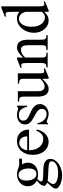

<svg xmlns="http://www.w3.org/2000/svg" viewBox="944 -1679 952 2880"><g transform="rotate(-90 1420.0 -239.0)"><path d="M481.9 -407.7Q481.9 -405.3 481 -398.7Q480 -392.1 477.5 -388.7Q475.1 -386.7 470.9 -386Q466.8 -385.3 461.9 -384.8Q456.5 -384.3 450.2 -384.8H393.1Q405.8 -367.7 412.6 -345.5Q419.4 -323.2 419.4 -295.4Q419.9 -264.6 408.2 -237.3Q396.5 -210 373.8 -189.2Q351.1 -168.5 318.4 -156.2Q285.6 -144 243.7 -144Q226.6 -144 209.5 -146.5Q192.4 -148.9 175.3 -154.3Q165.5 -147 156.7 -137.2Q147.9 -127.4 143.1 -117.4Q138.2 -107.4 138.4 -97.9Q138.7 -88.4 146 -81.5Q148.9 -78.6 153.1 -76.7Q157.2 -74.7 164.6 -73Q171.9 -71.3 183.6 -70.1Q195.3 -68.8 213.6 -68.1Q231.9 -67.4 258.1 -66.4Q284.2 -65.4 320.3 -64.5Q329.1 -64.5 344 -63.7Q358.9 -63 376.5 -59.8Q394 -56.6 411.6 -50Q429.2 -43.5 443.8 -32Q458.5 -20.5 467.5 -2.4Q476.6 15.6 476.6 41.5Q476.6 75.2 457.5 106.7Q438.5 138.2 404.8 162.8Q371.1 187.5 325.4 202.1Q279.8 216.8 226.1 216.8Q189 216.8 153.6 208.5Q118.2 200.2 90.8 187Q63.5 173.8 46.6 157Q29.8 140.1 29.8 123Q29.8 113.3 33.9 102.1Q38.1 90.8 48.1 76.2Q58.1 61.5 75.4 42Q92.8 22.5 119.1 -3.9Q96.7 -18.1 85 -29.3Q73.2 -40.5 73.2 -57.6Q73.2 -66.4 75.9 -75.9Q78.6 -85.4 86.9 -97.7Q95.2 -109.9 110.6 -126Q126 -142.1 151.4 -163.6Q129.9 -172.9 114 -187.7Q98.1 -202.6 87.4 -220.5Q76.7 -238.3 71.5 -258.5Q66.4 -278.8 66.4 -299.3Q66.4 -330.6 78.6 -359.6Q90.8 -388.7 113.5 -410.9Q136.2 -433.1 169.4 -446.5Q202.6 -460 244.1 -460Q272.9 -460 293.5 -454.6Q314 -449.2 331.3 -443.1Q348.6 -437 366.2 -431.6Q383.8 -426.3 406.7 -426.3Q421.9 -426.3 431.9 -427Q441.9 -427.7 449.2 -428.2Q456.5 -428.7 462.4 -428.7Q468.8 -428.7 475.6 -427.2Q481.9 -425.8 481.9 -407.7ZM333 -282.7Q333 -317.4 326.4 -345.7Q319.8 -374 307.1 -394.3Q294.4 -414.6 276.6 -425.8Q258.8 -437 235.8 -437Q218.3 -437 202.9 -430.4Q187.5 -423.8 176 -409.4Q164.6 -395 158 -373Q151.4 -351.1 151.4 -320.3Q151.4 -287.1 158 -259.3Q164.6 -231.4 177 -211.2Q189.5 -190.9 207.5 -179.7Q225.6 -168.5 249 -168.5Q266.6 -168.5 282 -175Q297.4 -181.6 308.8 -195.6Q320.3 -209.5 326.7 -231Q333 -252.4 333 -282.7ZM440.9 59.6Q440.9 47.9 435.8 39.3Q430.7 30.8 416.7 25.1Q402.8 19.5 378.7 16.1Q354.5 12.7 315.9 10.7Q260.7 8.3 218.3 6.3Q175.8 4.4 146 0Q125 24.4 112.5 43.7Q100.1 63 100.1 85.4Q100.1 101.1 112.3 114Q124.5 127 147 136.5Q169.4 146 200.4 151.4Q231.4 156.7 269 156.7Q313 156.7 345.2 148.2Q377.4 139.6 398.7 125.7Q419.9 111.8 430.4 94.5Q440.9 77.1 440.9 59.6Z M916.5 -163.6Q911.6 -130.9 896.5 -98.9Q881.3 -66.9 857.9 -41.7Q834.5 -16.6 802.7 -1Q771 14.6 732.4 14.6Q692.9 14.6 657.2 -1.7Q621.6 -18.1 595 -48.6Q568.4 -79.1 552.7 -122.3Q537.1 -165.5 537.1 -218.8Q537.1 -275.4 552.5 -320.3Q567.9 -365.2 595.5 -396.5Q623 -427.7 661.1 -444.3Q699.2 -460.9 744.6 -460.9Q781.7 -460.9 813.2 -448.5Q844.7 -436 867.7 -412.6Q890.6 -389.2 903.6 -355.5Q916.5 -321.8 916.5 -279.3H606.4Q606.4 -229.5 619.6 -189.9Q632.8 -150.4 655.3 -123Q677.7 -95.7 707.3 -81.3Q736.8 -66.9 769.5 -66.4Q791.5 -65.9 810.3 -71Q829.1 -76.2 845.2 -88.6Q861.3 -101.1 875.2 -121.8Q889.2 -142.6 900.9 -173.3ZM814.5 -306.6Q814.5 -343.8 803.7 -366.9Q793 -390.1 777.8 -403.3Q762.7 -416.5 746.1 -421.4Q729.5 -426.3 717.3 -426.3Q697.8 -426.3 679 -418.5Q660.2 -410.6 645 -395.5Q629.9 -380.4 619.6 -357.9Q609.4 -335.4 606.4 -306.6Z M1299.3 -112.8Q1299.3 -87.4 1287.1 -64.2Q1274.9 -41 1254.4 -23.4Q1233.9 -5.9 1206.8 4.4Q1179.7 14.6 1149.9 14.6Q1131.8 14.6 1115 10.5Q1098.1 6.3 1082.8 1Q1067.4 -4.4 1054 -9.3Q1040.5 -14.2 1029.3 -15.6Q1023.9 -15.6 1019.5 -7.8Q1015.1 0 1012.2 6.3H996.1V-153.3H1012.2Q1018.6 -119.1 1032 -93.5Q1045.4 -67.9 1063.7 -50.5Q1082 -33.2 1104 -24.4Q1126 -15.6 1149.9 -15.6Q1168 -15.6 1182.1 -21Q1196.3 -26.4 1206.1 -35.4Q1215.8 -44.4 1221.2 -56.4Q1226.6 -68.4 1226.6 -81.5Q1227.1 -98.1 1222.9 -112.1Q1218.8 -126 1206.5 -139.4Q1194.3 -152.8 1172.1 -167.7Q1149.9 -182.6 1113.3 -201.2Q1077.6 -219.7 1054.4 -235.8Q1031.2 -252 1017.8 -268.6Q1004.4 -285.2 999 -302.7Q993.7 -320.3 993.7 -340.8Q993.7 -365.7 1003.2 -387.5Q1012.7 -409.2 1031.2 -425.3Q1049.8 -441.4 1076.9 -450.7Q1104 -460 1139.2 -460Q1154.3 -460 1169.2 -457.3Q1184.1 -454.6 1197.3 -451.4Q1210.4 -448.2 1220.7 -445.6Q1231 -442.9 1236.8 -442.9Q1243.7 -442.9 1248.3 -445.6Q1252.9 -448.2 1258.8 -460H1274.9V-307.6H1258.8Q1250 -343.8 1237.8 -367.7Q1225.6 -391.6 1210.4 -405.8Q1195.3 -419.9 1177 -426Q1158.7 -432.1 1137.7 -432.1Q1092.8 -432.1 1072 -415.8Q1051.3 -399.4 1050.8 -373.5Q1050.3 -360.4 1053 -347.9Q1055.7 -335.4 1063.7 -324Q1071.8 -312.5 1086.2 -301.8Q1100.6 -291 1124 -280.3L1196.3 -246.1Q1247.1 -222.7 1273.2 -189Q1299.3 -155.3 1299.3 -112.8Z M1700.2 14.6H1678.2V-81.1Q1649.9 -51.3 1628.7 -32.7Q1607.4 -14.2 1590.1 -3.7Q1572.8 6.8 1557.6 10.7Q1542.5 14.6 1526.4 14.6Q1500.5 14.6 1481.7 6.6Q1462.9 -1.5 1450 -14.9Q1437 -28.3 1429.2 -45.9Q1421.4 -63.5 1417.2 -82.8Q1413.1 -102.1 1411.9 -122.1Q1410.6 -142.1 1410.6 -159.7V-359.9Q1410.6 -381.8 1406.7 -395.5Q1402.8 -409.2 1393.8 -416.5Q1384.8 -423.8 1370.1 -426.5Q1355.5 -429.2 1334.5 -429.2V-447.3H1492.2V-147.9Q1492.2 -128.9 1494.6 -110.6Q1497.1 -92.3 1505.1 -77.9Q1513.2 -63.5 1527.8 -54.7Q1542.5 -45.9 1566.4 -45.9Q1576.2 -45.9 1587.6 -48.8Q1599.1 -51.8 1613 -59.1Q1627 -66.4 1643.1 -78.6Q1659.2 -90.8 1678.2 -109.4V-363.8Q1678.2 -384.3 1674.1 -396.7Q1669.9 -409.2 1661.1 -416.3Q1652.3 -423.3 1638.7 -426Q1625 -428.7 1606 -429.2V-447.3H1759.8V-118.7Q1759.8 -98.6 1761.5 -85.7Q1763.2 -72.8 1766.8 -64.9Q1770.5 -57.1 1776.4 -54.2Q1782.2 -51.3 1790 -51.3Q1796.9 -51.3 1807.6 -53Q1818.4 -54.7 1829.1 -58.6L1835.9 -41.5Z M2109.4 0V-18.6Q2134.3 -18.6 2148.7 -21.7Q2163.1 -24.9 2170.7 -33.9Q2178.2 -43 2180.2 -59.1Q2182.1 -75.2 2182.1 -101.1V-283.7Q2182.1 -314 2178.7 -336.2Q2175.3 -358.4 2167 -372.6Q2158.7 -386.7 2145.5 -393.6Q2132.3 -400.4 2112.3 -400.4Q2084 -400.4 2054.9 -384.8Q2025.9 -369.1 1996.6 -336.9V-101.1Q1996.6 -74.7 1998.8 -58.6Q2001 -42.5 2008.8 -33.7Q2016.6 -24.9 2031 -21.7Q2045.4 -18.6 2069.8 -18.6V0H1847.7V-18.6Q1868.7 -18.6 1881.8 -21.7Q1895 -24.9 1902.3 -34.2Q1909.7 -43.5 1912.4 -59.6Q1915 -75.7 1915 -101.1V-267.6Q1915 -307.6 1914.1 -330.6Q1913.1 -353.5 1911.4 -365.7Q1909.7 -377.9 1907 -382.3Q1904.3 -386.7 1900.4 -389.6Q1884.3 -403.8 1847.7 -388.7L1839.8 -406.2L1976.6 -460H1996.6V-366.7Q2076.2 -460 2147 -460Q2179.7 -460 2202.1 -448Q2224.6 -436 2238.3 -414.1Q2252 -392.1 2258.1 -361.3Q2264.2 -330.6 2264.2 -293V-101.1Q2264.2 -76.2 2266.6 -60.1Q2269 -43.9 2276.4 -34.9Q2283.7 -25.9 2297.4 -22.2Q2311 -18.6 2333.5 -18.6V0Z M2704.6 14.6H2682.6V-49.8Q2652.8 -18.6 2622.1 -2Q2591.3 14.6 2552.2 14.6Q2515.1 14.6 2481.7 -2Q2448.2 -18.6 2423.1 -47.9Q2397.9 -77.1 2383.1 -117.4Q2368.2 -157.7 2368.2 -205.1Q2368.2 -233.9 2374.5 -264.2Q2380.9 -294.4 2393.6 -322.8Q2406.2 -351.1 2424.8 -376.2Q2443.4 -401.4 2467.3 -420.2Q2491.2 -439 2521 -450Q2550.8 -460.9 2585.4 -460.9Q2614.7 -460.9 2638.9 -451.9Q2663.1 -442.9 2682.6 -423.3V-506.3Q2682.6 -543.5 2681.9 -564.9Q2681.2 -586.4 2679.4 -598.4Q2677.7 -610.4 2674.8 -615.2Q2671.9 -620.1 2667.5 -624.5Q2659.2 -632.8 2646.7 -631.6Q2634.3 -630.4 2614.7 -623.5L2607.9 -641.1L2742.2 -694.8H2764.6V-177.2Q2764.6 -141.1 2765.1 -119.4Q2765.6 -97.7 2767.1 -85Q2768.6 -72.3 2771.5 -66.4Q2774.4 -60.5 2779.8 -56.6Q2788.6 -49.3 2801.5 -50.3Q2814.5 -51.3 2834 -58.6L2839.8 -41.5ZM2682.6 -315.9Q2682.6 -334.5 2675.5 -354.5Q2668.5 -374.5 2655.3 -391.4Q2642.1 -408.2 2623 -419.4Q2604 -430.7 2579.6 -431.2Q2554.7 -432.1 2532.7 -419.2Q2510.7 -406.2 2494.4 -381.8Q2478 -357.4 2468.3 -322.3Q2458.5 -287.1 2458.5 -244.1Q2458.5 -189.9 2471.2 -151.4Q2483.9 -112.8 2503.9 -88.4Q2523.9 -64 2548.3 -52.5Q2572.8 -41 2596.2 -40.5Q2619.6 -40.5 2640.6 -51.5Q2661.6 -62.5 2682.6 -84.5Z"/></g></svg>

Font: Doulos SIL APac
Style: Regular
Weight: 400
Designer: Walt Agee, Victor Gaultney, Peter Martin, Debbi Hosken, Becca Hirsbrunner
Foundry: SIL International
Version: Version 5.000